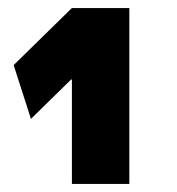

<svg xmlns="http://www.w3.org/2000/svg" viewBox="-20 -750 440 478"><path d="M159 -292V-552H157L57 -454L14 -588L159 -730H302V-292Z"/></svg>

Font: M PLUS 2 Black
Style: Regular
Weight: 900
Designer: Coji Morishita
Foundry: UNDERFOREST DESIGN
Version: Version 1.001